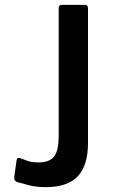

<svg xmlns="http://www.w3.org/2000/svg" viewBox="-20 -762 467 792"><path d="M343 -172Q343 -80 301 -35Q259 10 168 10Q131 10 101 2.5Q71 -5 54 -10Q46 -12 42 -17Q38 -22 39 -33L48 -98Q49 -113 62 -110Q77 -105 94 -98.5Q111 -92 139 -92Q183 -92 202.5 -115.5Q222 -139 222 -201V-727Q222 -742 235 -742H331Q343 -742 343 -727V-172Z"/></svg>

Font: Libre Franklin Thin Medium
Style: Regular
Weight: 500
Version: Version 3.000